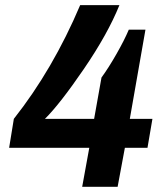

<svg xmlns="http://www.w3.org/2000/svg" viewBox="-20 -718 637 738"><path d="M295.9 0 323.2 -149.9H15.1L33.2 -261.2Q183.6 -451.7 288.1 -698.2H439Q394 -586.9 302 -452.4Q210 -317.9 152.8 -261.2H341.8L370.1 -419.9Q397.5 -457.5 427.7 -510.5Q458 -563.5 475.1 -604H539.1L479 -261.2H565.9L546.9 -149.9H460L432.1 0Z"/></svg>

Font: Archivo
Style: Bold Italic
Weight: 700
Italic angle: -10°
Designer: Hector Gatti
Foundry: Omnibus-Type
Version: Version 2.001